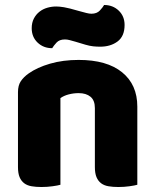

<svg xmlns="http://www.w3.org/2000/svg" viewBox="-20 -741 623 769"><path d="M360 -308Q360 -339 342.5 -353.5Q325 -368 295 -368Q275 -368 255.5 -363Q236 -358 222 -348V-1Q212 2 190.5 5Q169 8 146 8Q124 8 106.5 5Q89 2 77 -7Q65 -16 58.5 -31.5Q52 -47 52 -72V-372Q52 -399 63.5 -416Q75 -433 95 -447Q129 -471 180.5 -486Q232 -501 295 -501Q408 -501 469 -451.5Q530 -402 530 -314V-1Q520 2 498.5 5Q477 8 454 8Q432 8 414.5 5Q397 2 385 -7Q373 -16 366.5 -31.5Q360 -47 360 -72ZM296 -697Q314 -692 326 -689Q338 -686 346 -686Q368 -686 380 -699Q392 -712 397 -721Q432 -721 455.5 -698.5Q479 -676 479 -641Q479 -596 451 -575Q423 -554 381 -554Q367 -554 353 -555.5Q339 -557 322 -562L282 -574Q268 -578 258.5 -580.5Q249 -583 240 -583Q218 -583 206.5 -570.5Q195 -558 189 -548Q154 -548 130.5 -570.5Q107 -593 107 -628Q107 -650 115.5 -666.5Q124 -683 138 -694Q152 -705 169.5 -710Q187 -715 205 -715Q218 -715 236.5 -712Q255 -709 296 -697Z"/></svg>

Font: Baloo Thambi
Style: Regular
Weight: 400
Designer: Aadarsh Rajan and Ek Type
Foundry: Ek Type
Version: Version 1.443;PS 1.000;hotconv 16.6.51;makeotf.lib2.5.65220;